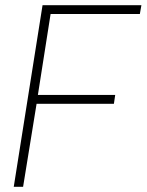

<svg xmlns="http://www.w3.org/2000/svg" viewBox="-20 -720 565 740"><path d="M33 0 144 -700H525L519 -666H175L126 -354H424L419 -320H121L69 0Z"/></svg>

Font: Georama ExtraLight
Style: Italic
Weight: 200
Italic angle: -9°
Designer: Jean-Baptiste Levee
Foundry: Production Type
Version: Version 1.000